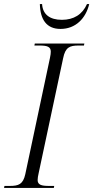

<svg xmlns="http://www.w3.org/2000/svg" viewBox="-38 -929 461 949"><path d="M261 -786C336 -786 386 -838 403 -909H392C369 -857 326 -831 268 -831C208 -831 173 -858 170 -909H159C161 -831 193 -786 261 -786ZM-18 0H228L230 -10H204C168 -10 148 -15 148 -39C148 -47 150 -61 153 -73L274 -641C285 -696 307 -704 351 -704H377L379 -714H134L132 -704H158C195 -704 213 -698 213 -674C213 -667 212 -656 209 -643L87 -68C76 -18 54 -10 10 -10H-16Z"/></svg>

Font: Noto Serif Display SemiCondensed Light
Style: Italic
Weight: 300
Width: 4
Italic angle: -12°
Designer: Monotype Design Team
Foundry: Monotype Imaging Inc.
Version: Version 2.009